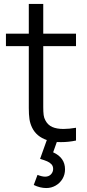

<svg xmlns="http://www.w3.org/2000/svg" viewBox="-20 -710 440 970"><path d="M198.5 -477V-198.5V-169Q198.5 -144 200.5 -128.8Q202.5 -113.5 209.5 -101.5Q221.5 -78.5 244 -68.5Q266.5 -58.5 300.5 -58.5Q329 -58.5 364 -64.5V0Q327 8 288 8Q274 8 267 7.5L248.5 59.5Q308.5 86.5 308.5 145.5Q308.5 172 295.8 193.5Q283 215 261.2 227.5Q239.5 240 214 240Q182.5 240 150.5 224.5L169.5 173.5Q192.5 182.5 208 182.5Q226.5 182.5 237.5 170.8Q248.5 159 248.5 143.5Q248.5 129 239.8 119.8Q231 110.5 218.2 105Q205.5 99.5 182.5 92.5L216.5 -2.5Q164.5 -20 142.5 -64.5Q132 -86 128.8 -108.5Q125.5 -131 125.5 -164.5V-195.5V-477H10V-540H125.5V-690H198.5V-540H364V-477Z"/></svg>

Font: CCSD_manrope
Style: Regular
Weight: 400
Designer: Mikhail Sharanda
Foundry: Mikhail Sharanda
Version: Version 4.503